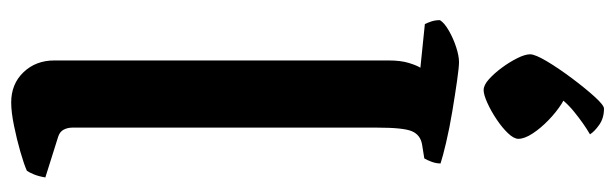

<svg xmlns="http://www.w3.org/2000/svg" viewBox="-398 -442 1099 343"><g transform="rotate(-90 151.5 -270.5)"><path d="M212 0Q203 0 178.5 -3.5Q154 -7 124 -12Q94 -17 68.5 -23Q43 -29 31 -33Q31 -41 34 -49Q37 -57 40 -62L65 -66Q82 -69 88.5 -84Q95 -99 95 -146V-691Q95 -699 91.5 -706Q88 -713 79 -716L6 -739Q8 -751 11.5 -759.5Q15 -768 18 -772Q29 -777 51.5 -783.5Q74 -790 98.5 -795Q123 -800 140 -800Q173 -800 194 -778Q215 -756 215 -723V-126Q215 -104 210.5 -89.5Q206 -75 202 -69L280 -61Q282 -57 284.5 -50Q287 -43 287 -34Q282 -26 268 -18Q254 -10 238.5 -5Q223 0 212 0ZM129 259Q112 259 100 250.5Q88 242 83 234Q102 223 123.5 205.5Q145 188 156 168L164 193Q153 193 138 183.5Q123 174 108.5 160Q94 146 84.5 131.5Q75 117 75 106Q75 98 85 87.5Q95 77 110 67Q125 57 139.5 50.5Q154 44 162 44Q171 44 181.5 53.5Q192 63 202 76.5Q212 90 219 104Q226 118 226 127Q226 136 213.5 157Q201 178 183 202Q165 226 150 242.5Q135 259 129 259Z"/></g></svg>

Font: Texturina 12pt SemiBold
Style: Regular
Weight: 600
Designer: Guillermo Torres Carreño
Foundry: Omnibus-Type
Version: Version 1.002